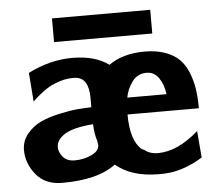

<svg xmlns="http://www.w3.org/2000/svg" viewBox="-49 -709 888 775"><g transform="rotate(-5 395.0 -321.5)"><path d="M189 -558V-654H587V-558ZM30 -134Q30 -171 53.5 -199.5Q77 -228 109 -243Q141 -258 185 -267.5Q229 -277 257.5 -279.5Q286 -282 316 -283V-321Q316 -405 259 -407Q228 -408 200 -399Q190 -396 180 -392Q170 -388 162 -384Q154 -380 145 -374Q136 -368 130.5 -364Q125 -360 117 -353.5Q109 -347 105.5 -344Q102 -341 94.5 -334Q87 -327 86 -326L77 -443Q166 -488 256 -488Q349 -488 404 -447Q461 -488 550 -488Q597 -488 633 -475Q669 -462 690.5 -440Q712 -418 725 -385Q738 -352 743 -318Q748 -284 748 -241H459Q459 -135 504 -97Q508 -94 512 -94Q534 -75 568 -75Q648 -75 733 -150L742 -42Q674 0 608 8Q581 11 559 10Q453 9 390 -44Q318 11 173 11Q104 11 67 -34.5Q30 -80 30 -134ZM167 -134Q167 -114 183 -94.5Q199 -75 231 -75Q268 -75 298.5 -89.5Q329 -104 330 -125Q332 -128 328 -142H329Q318 -174 317 -214Q237 -208 202 -186Q167 -164 167 -134ZM464 -309H623Q618 -348 599.5 -375Q581 -402 550 -402Q513 -402 491.5 -372.5Q470 -343 464 -309Z"/></g></svg>

Font: Coval
Style: Heavy
Weight: 900
Foundry: Context Ltd
Version: Version 001.000